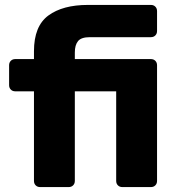

<svg xmlns="http://www.w3.org/2000/svg" viewBox="-20 -760 716 780"><path d="M143 0Q132 0 125 -7Q118 -14 118 -25V-389H42Q31 -389 24 -396Q17 -403 17 -414V-495Q17 -506 24 -513Q31 -520 42 -520H118V-552Q118 -654 176.5 -697Q235 -740 337 -740H593Q604 -740 611 -733Q618 -726 618 -715V-634Q618 -623 611 -616Q604 -609 593 -609H345Q310 -609 297 -593Q284 -577 284 -547V-520H593Q604 -520 611 -513Q618 -506 618 -495V-25Q618 -14 611 -7Q604 0 593 0H477Q466 0 459 -7Q452 -14 452 -25V-389H284V-25Q284 -14 277 -7Q270 0 259 0Z"/></svg>

Font: Fz Rubik
Style: Bold
Weight: 700
Designer: Hubert and Fischer
Foundry: Hubert and Fischer
Version: Vit hóa bi FontZin.com